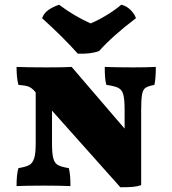

<svg xmlns="http://www.w3.org/2000/svg" viewBox="-20 -785 729 812"><path d="M639 -502Q639 -452 633 -426Q607 -421 596 -414Q585 -407 581 -386.5Q577 -366 577 -320V-2Q559 4 539.5 5.5Q520 7 489 7L200 -317V-178Q200 -135 205.5 -115Q211 -95 225 -87Q239 -79 271 -74Q278 -48 278 2Q230 0 168 0Q92 0 50 2Q50 -49 58 -74Q89 -79 103.5 -87Q118 -95 124.5 -115.5Q131 -136 131 -178V-394L125 -401Q113 -414 100 -419Q87 -424 58 -426Q50 -454 50 -502Q98 -500 176 -500Q258 -500 283 -502L507 -241V-320Q507 -365 501.5 -385Q496 -405 481 -413Q466 -421 430 -426Q423 -446 423 -502Q473 -500 544 -500Q599 -500 639 -502ZM158 -708Q165 -728 183 -741.5Q201 -755 230 -765Q292 -718 363 -686Q395 -699 431 -721Q467 -743 493 -765Q515 -760 532 -743Q549 -726 555 -708Q458 -635 399 -569Q364 -556 309 -558Q247 -628 158 -708Z"/></svg>

Font: Vollkorn SC Black
Style: Regular
Weight: 900
Designer: Friedrich Althausen
Foundry: Friedrich Althausen
Version: Version 4.015